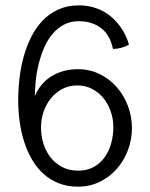

<svg xmlns="http://www.w3.org/2000/svg" viewBox="-20 -698 568 727"><path d="M111.8 -334.5Q133.8 -384.8 177 -410.4Q220.2 -436 274.9 -436Q319.3 -436 356.9 -417.7Q394.5 -399.4 421.6 -368.7Q448.7 -337.9 464.1 -297.6Q479.5 -257.3 479.5 -212.9Q479.5 -168.5 464.1 -128.4Q448.7 -88.4 421.6 -57.9Q394.5 -27.3 357.2 -9.3Q319.8 8.8 275.4 8.8Q234.4 8.8 201.7 -4.4Q168.9 -17.6 143.8 -40.5Q118.7 -63.5 100.6 -95Q82.5 -126.5 71 -162.8Q59.6 -199.2 54.2 -239.3Q48.8 -279.3 48.8 -319.3Q48.8 -357.9 53.5 -399.2Q58.1 -440.4 68.8 -480.2Q79.6 -520 97.2 -555.9Q114.7 -591.8 140.4 -618.9Q166 -646 200.4 -661.9Q234.9 -677.7 279.3 -677.7Q314 -677.7 344.2 -667Q374.5 -656.2 398.7 -636.5Q422.9 -616.7 440.7 -589.6Q458.5 -562.5 468.3 -529.3Q455.6 -521.5 439.5 -517.1Q423.3 -512.7 407.7 -512.7Q397 -565.4 362.8 -591.6Q328.6 -617.7 278.3 -617.7Q246.6 -617.7 222.2 -604.7Q197.8 -591.8 179.2 -569.8Q160.6 -547.9 147.9 -519Q135.3 -490.2 127.2 -458.7Q119.1 -427.2 115.7 -395.3Q112.3 -363.3 111.8 -334.5ZM275.9 -51.8Q310.1 -51.8 335.2 -65.9Q360.4 -80.1 376.7 -103.3Q393.1 -126.5 401.1 -156Q409.2 -185.5 409.2 -216.3Q409.2 -247.1 399.4 -275.6Q389.6 -304.2 371.8 -326.2Q354 -348.1 328.9 -361.3Q303.7 -374.5 272.9 -374.5Q241.7 -374.5 216.3 -361.3Q190.9 -348.1 172.9 -325.9Q154.8 -303.7 145 -274.9Q135.3 -246.1 135.3 -214.8Q135.3 -183.6 144.5 -154.1Q153.8 -124.5 171.6 -101.8Q189.5 -79.1 215.8 -65.4Q242.2 -51.8 275.9 -51.8Z"/></svg>

Font: SengPathom
Style: Regular
Weight: 400
Designer: John M. Durdin
Foundry: Lao Script for Windows
Version: Version 1.300